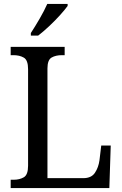

<svg xmlns="http://www.w3.org/2000/svg" viewBox="-20 -951 617 971"><path d="M34 0V-42H50Q79 -42 100.5 -54.5Q122 -67 122 -113V-601Q122 -647 100.5 -659.5Q79 -672 48 -672H34V-714H307V-672H293Q262 -672 241 -660Q220 -648 220 -605V-50H401Q442 -50 460 -77Q478 -104 483 -140L492 -215H540L533 0ZM136 -784Q157 -816 180.5 -856.5Q204 -897 219 -931H322V-921Q310 -904 284.5 -875.5Q259 -847 228.5 -818.5Q198 -790 173 -771H136Z"/></svg>

Font: Noto Serif Tamil SemiCondensed
Style: Italic
Weight: 400
Width: 4
Italic angle: -12°
Designer: Indian Type Foundry, Tom Grace, and the Monotype Design Team
Foundry: Monotype Imaging Inc.
Version: Version 2.003; ttfautohint (v1.8.4.7-5d5b)